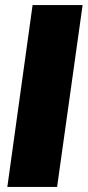

<svg xmlns="http://www.w3.org/2000/svg" viewBox="-20 -740 347 760"><path d="M307 -720 206 0H9L109 -720Z"/></svg>

Font: Chivo Black Italic
Style: Regular
Weight: 900
Italic angle: -8.05°
Designer: Hector Gatti
Foundry: Omnibus-Type
Version: Version 1.007